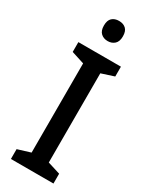

<svg xmlns="http://www.w3.org/2000/svg" viewBox="-235 -968 801 1016"><g transform="rotate(30 165.5 -459.5)"><path d="M295 0H35V-60L113 -84V-629L35 -654V-714H295V-654L218 -629V-84L295 -60ZM166 -919Q192 -919 208 -904.5Q224 -890 224 -858Q224 -826 207.5 -811Q191 -796 166 -796Q141 -796 124.5 -811Q108 -826 108 -858Q108 -890 124 -904.5Q140 -919 166 -919Z"/></g></svg>

Font: Noto Sans Kannada SemiCondensed Medium
Style: Regular
Weight: 500
Width: 4
Designer: Jelle Bosma - Monotype Design Team
Foundry: Monotype Imaging Inc.
Version: Version 2.005; ttfautohint (v1.8.4.7-5d5b)